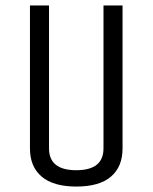

<svg xmlns="http://www.w3.org/2000/svg" viewBox="-20 -670 560 705"><path d="M360 -125V-650H430V-125Q430 -58 387.5 -21.5Q345 15 260.5 15Q176 15 133 -21.5Q90 -58 90 -125V-650H160V-125Q160 -45 260 -45Q360 -45 360 -125Z"/></svg>

Font: Unica One
Style: Regular
Weight: 400
Designer: Eduardo Rodriguez Tunni
Foundry: Eduardo Rodriguez Tunni
Version: Version 1.001